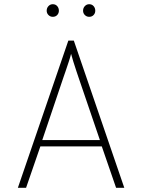

<svg xmlns="http://www.w3.org/2000/svg" viewBox="-20 -893 676 913"><path d="M65 0 305 -700H331L571 0H532L464 -197H172L104 0ZM181 -227H455L353 -526Q350.5 -533 343.5 -554.2Q336.5 -575.5 329 -599Q321.5 -622.5 318 -637Q314.5 -622.5 306.8 -599Q299 -575.5 291.8 -554.2Q284.5 -533 282 -526ZM404 -813Q392 -813 383.5 -821.5Q375 -830 375 -842Q375 -855 383.5 -864Q392 -873 404 -873Q417 -873 425 -864Q433 -855 433 -842Q433 -830 425 -821.5Q417 -813 404 -813ZM231 -813Q219 -813 210.5 -821.5Q202 -830 202 -842Q202 -855 210.5 -864Q219 -873 231 -873Q244 -873 252 -864Q260 -855 260 -842Q260 -830 252 -821.5Q244 -813 231 -813Z"/></svg>

Font: Overpass Thin
Style: Regular
Weight: 250
Designer: Delve Withrington, Dave Bailey, Thomas Jockin
Foundry: Delve Fonts LLC
Version: Version 4.000